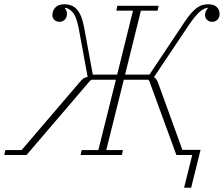

<svg xmlns="http://www.w3.org/2000/svg" viewBox="-77 -725 1047 898"><path d="M822 0H748L621 -347L616 -352H502L420 -23H498L493 0H300L305 -23H383L465 -352H351L344 -347L47 0H-57L-52 -23H24L296 -341Q307 -354 314.5 -359Q322 -364 333 -365L292 -588Q282 -642 266.5 -663Q251 -684 228 -689L227 -685Q236 -676 236 -660Q236 -643 226 -633Q216 -623 201 -623Q187 -623 177.5 -632Q168 -641 168 -654Q168 -675 182 -690Q196 -705 224 -705Q262 -705 284 -679.5Q306 -654 317 -594L357 -376H471L545 -675H467L472 -698H665L660 -675H582L508 -376H622L786 -622Q802 -646 815.5 -661.5Q829 -677 842 -687Q855 -697 868.5 -701Q882 -705 898 -705Q924 -705 937 -692Q950 -679 950 -660Q950 -643 940 -633Q930 -623 916 -623Q901 -623 891.5 -632Q882 -641 882 -654Q882 -671 894 -685V-689Q884 -687 875 -682.5Q866 -678 856 -669Q846 -660 834 -645.5Q822 -631 807 -609L643 -364Q648 -362 652.5 -356.5Q657 -351 663 -336L776 -24H861L817 153H784Z"/></svg>

Font: IBM Plex Serif ExtraLight
Style: Italic
Weight: 200
Italic angle: -14°
Designer: Mike Abbink, Paul van der Laan, Pieter van Rosmalen
Foundry: Bold Monday
Version: Version 2.5